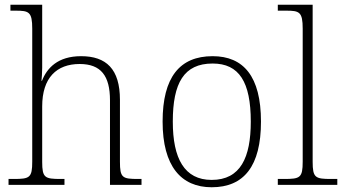

<svg xmlns="http://www.w3.org/2000/svg" viewBox="-20 -780 1451 810"><path d="M16 0H252V-25H236C169 -25 158 -30 158 -97V-331C158 -452 219 -510 316 -510C406 -510 444 -460 444 -357V0H577V-25H563C496 -25 486 -30 486 -98V-359C486 -489 428 -543 322 -543C224 -543 178 -493 157 -439H155C156 -449 158 -473 158 -494V-760H24V-735H46C102 -735 116 -730 116 -659V-98C116 -30 105 -25 38 -25H16Z M873 10C1009 10 1081 -79 1081 -267C1081 -458 1007 -543 877 -543C738 -543 666 -454 666 -267C666 -79 744 10 873 10ZM873 -21C758 -21 709 -111 709 -267C709 -430 756 -512 877 -512C989 -512 1038 -434 1038 -267C1038 -116 995 -21 873 -21Z M1152 0H1403V-25H1377C1310 -25 1299 -30 1299 -98V-760H1152V-735H1187C1243 -735 1257 -730 1257 -659V-98C1257 -30 1246 -25 1179 -25H1152Z"/></svg>

Font: Noto Serif Sinhala ExtraLight
Style: Regular
Weight: 200
Designer: Jelle Bosma - Monotype Design Team
Foundry: Monotype Imaging Inc.
Version: Version 2.007